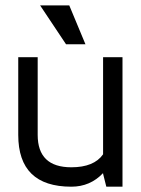

<svg xmlns="http://www.w3.org/2000/svg" viewBox="-20 -704 531 724"><path d="M249 0Q48.8 0 48.8 -195.3V-488.3H122.1V-195.3Q122.1 -73.2 249 -73.2Q334.5 -73.2 368.7 -122.1V-488.3H441.9V0H380.9L368.7 -48.8V-51.3Q320.3 0 249 0ZM229 -537.1 131.3 -683.6H241.2L302.2 -537.1Z"/></svg>

Font: Sanitrixie
Style: Regular
Weight: 400
Designer: Jayvee D. Enaguas (Grand Chaos)
Version: Version 1.1 - 6/9/2013